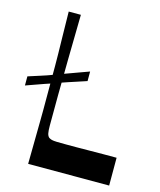

<svg xmlns="http://www.w3.org/2000/svg" viewBox="-131 -778 710 854"><g transform="rotate(15 224.0 -350.5)"><path d="M240 -424Q207 -413 188.5 -407Q170 -401 158 -397Q146 -393 136 -389.5Q126 -386 110 -380Q94 -374 83 -370.5Q72 -367 60.5 -363Q49 -359 29.5 -352Q10 -345 -24 -333V-375Q10 -386 29 -392Q48 -398 59.5 -402Q71 -406 81.5 -410Q92 -414 108 -420Q124 -426 134 -429.5Q144 -433 156 -437.5Q168 -442 187.5 -449Q207 -456 240 -468ZM453 0H80Q81 -72 81.5 -118Q82 -164 82.5 -194.5Q83 -225 83 -247.5Q83 -270 83 -293.5Q83 -317 83 -350Q83 -383 83 -406.5Q83 -430 83 -453Q83 -476 82.5 -506Q82 -536 81 -582.5Q80 -629 79 -701H135Q133 -590 131.5 -497.5Q130 -405 129.5 -328.5Q129 -252 129 -189Q129 -166 131.5 -154Q134 -142 141 -136Q147 -132 154.5 -130Q162 -128 178 -127.5Q194 -127 221 -127Q242 -127 269.5 -127Q297 -127 328 -127.5Q359 -128 391 -128Q423 -128 453 -128Z"/></g></svg>

Font: Ojuju SemiBold
Style: Regular
Weight: 600
Designer: Chisaokwu Joboson, Mirko Velimirovic
Foundry: Udi Foundry
Version: Version 1.000